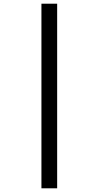

<svg xmlns="http://www.w3.org/2000/svg" viewBox="-20 -782 534 1038"><path d="M204 -762V236H289V-762Z"/></svg>

Font: Noto Sans Thai Looped SemiCondensed Medium
Style: Regular
Weight: 500
Width: 4
Designer: Sasikarn Vongin, Ben Mitchell
Foundry: The Fontpad Ltd
Version: Version 1.001